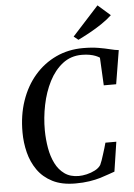

<svg xmlns="http://www.w3.org/2000/svg" viewBox="-64 -1033 758 1088"><g transform="rotate(-5 315.0 -489.0)"><path d="M320.5 9Q243 9 190.5 -17.8Q138 -44.5 106.2 -89.8Q74.5 -135 60.5 -191Q46.5 -247 46.5 -305Q46 -402.5 74 -484.2Q102 -566 153.5 -625.8Q205 -685.5 275.2 -718.5Q345.5 -751.5 429.5 -751.5Q479.5 -751.5 517.2 -745Q555 -738.5 582.5 -731.5Q610 -724.5 630.5 -722.5L599 -531H528.5L520.5 -689Q511 -695.5 497.2 -701Q483.5 -706.5 464.2 -710.2Q445 -714 419 -714Q356.5 -714 310 -677.8Q263.5 -641.5 233 -581.8Q202.5 -522 187.8 -449.8Q173 -377.5 173.5 -305Q174 -254 182.5 -205Q191 -156 210.5 -117Q230 -78 262.5 -54.8Q295 -31.5 343 -31.5Q363.5 -31.5 388.5 -37.2Q413.5 -43 435.8 -54.5Q458 -66 469 -83Q474 -93.5 479.5 -109Q485 -124.5 490.2 -141.8Q495.5 -159 500.8 -175.8Q506 -192.5 509.5 -206.5H571.5L546 -38.5Q531.5 -34 511 -26.2Q490.5 -18.5 463 -10.2Q435.5 -2 400.2 3.5Q365 9 320.5 9ZM408 -800.5 382.5 -821 532.5 -985.5 603 -923.5Q578 -900 544.5 -877.5Q511 -855 475.5 -835.5Q440 -816 408 -800.5Z"/></g></svg>

Font: Merriweather 96pt Medium
Style: Italic
Weight: 500
Italic angle: -7.8°
Version: Version 2.101